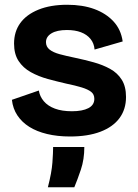

<svg xmlns="http://www.w3.org/2000/svg" viewBox="-20 -559 578 806"><path d="M274 14Q221 14 177.5 3.5Q134 -7 103 -26.5Q72 -46 53 -74.5Q34 -103 30 -140L143 -179Q147 -154 164 -134Q181 -114 210.5 -103Q240 -92 282 -92Q326 -92 351 -105Q376 -118 376 -144Q376 -163 362.5 -173.5Q349 -184 323 -192Q297 -200 258 -208Q219 -217 180.5 -227.5Q142 -238 109.5 -256Q77 -274 58 -303Q39 -332 39 -376Q39 -426 65 -462Q91 -498 141.5 -518.5Q192 -539 262 -539Q327 -539 376 -521Q425 -503 456.5 -469Q488 -435 495 -385L377 -351Q375 -377 360 -395.5Q345 -414 320 -423.5Q295 -433 261 -433Q219 -433 196 -419Q173 -405 173 -382Q173 -363 188 -351Q203 -339 230.5 -331.5Q258 -324 297 -316Q335 -308 373 -297.5Q411 -287 442 -270Q473 -253 491 -224.5Q509 -196 509 -152Q509 -100 481.5 -63Q454 -26 401.5 -6Q349 14 274 14ZM181 227Q197 165 200 123.5Q203 82 203 58H334Q334 110 319.5 153Q305 196 292 227Z"/></svg>

Font: Bricolage Grotesque 18pt
Style: Bold
Weight: 700
Designer: Mathieu Triay
Foundry: Atelier Triay
Version: Version 1.000;gftools[0.9.30]